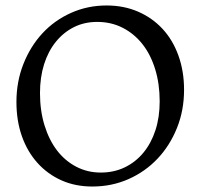

<svg xmlns="http://www.w3.org/2000/svg" viewBox="-20 -669 732 701"><path d="M348 -39Q396 -39 435.5 -58Q475 -77 503.5 -111.5Q532 -146 547.5 -193.5Q563 -241 563 -299Q563 -363 546.5 -416.5Q530 -470 500 -508Q470 -546 428 -567.5Q386 -589 335 -589Q288 -589 250 -570Q212 -551 184 -516.5Q156 -482 141 -434.5Q126 -387 126 -329Q126 -265 142.5 -211.5Q159 -158 188 -120Q217 -82 258 -60.5Q299 -39 348 -39ZM317 12Q255 12 204.5 -10.5Q154 -33 117 -74Q80 -115 60 -171.5Q40 -228 40 -297Q40 -371 65.5 -435.5Q91 -500 135 -547.5Q179 -595 239.5 -622Q300 -649 369 -649Q432 -649 484 -626.5Q536 -604 573.5 -563.5Q611 -523 631.5 -466Q652 -409 652 -341Q652 -266 626 -201.5Q600 -137 555 -89.5Q510 -42 449 -15Q388 12 317 12Z"/></svg>

Font: Alegreya
Style: Regular
Weight: 400
Designer: Juan Pablo del Peral
Foundry: Juan Pablo del Peral
Version: Version 1.003